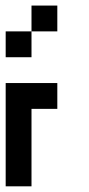

<svg xmlns="http://www.w3.org/2000/svg" viewBox="-20 -656 313 676"><path d="M0 -363.6H90.9V-272.7H0ZM0 -272.7H90.9V-181.8H0ZM0 -181.8H90.9V-90.9H0ZM0 -90.9H90.9V0H0ZM90.9 -363.6H181.8V-272.7H90.9ZM0 -545.5H90.9V-454.5H0ZM90.9 -636.4H181.8V-545.5H90.9Z"/></svg>

Font: Micro 5
Style: Regular
Weight: 400
Designer: Sarah Cadigan-Fried
Version: Version 1.000; ttfautohint (v1.8.4.7-5d5b)